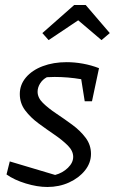

<svg xmlns="http://www.w3.org/2000/svg" viewBox="-20 -738 458 766"><path d="M6 -42 19 -94 200 -40Q230 -48 251 -68.5Q272 -89 272 -112Q272 -136 250.5 -157.5Q229 -179 197.5 -200.5Q166 -222 134 -245.5Q102 -269 80.5 -297.5Q59 -326 59 -363Q59 -400 83.5 -429Q108 -458 150.5 -474Q193 -490 246 -490Q278 -490 311 -484Q344 -478 375 -466L347 -334H318L304 -422Q251 -431 198 -431Q181 -431 167 -430Q150 -421 140 -405Q130 -389 130 -372Q130 -348 151.5 -327Q173 -306 204.5 -285Q236 -264 268 -240.5Q300 -217 321.5 -188.5Q343 -160 343 -124Q343 -88 319 -58Q295 -28 255.5 -10Q216 8 169 8Q129 8 83 -6Q37 -20 6 -42ZM322 -718 418 -606 385 -578 292 -657 174 -578 149 -606 276 -718Z"/></svg>

Font: Piazzolla
Style: Italic
Weight: 400
Italic angle: -11.3°
Designer: Juan Pablo del Peral
Foundry: Huerta Tipografica
Version: Version 1.330